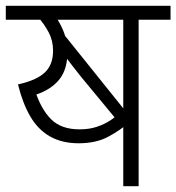

<svg xmlns="http://www.w3.org/2000/svg" viewBox="-20 -642 608 662"><path d="M458 -574V0H405V-225L421 -217Q395 -193 353 -170.5Q311 -148 251 -148Q194 -148 152.5 -171.5Q111 -195 84.5 -240.5Q58 -286 42 -351Q106 -365 134.5 -392Q163 -419 163 -467Q163 -502 147.5 -531Q132 -560 111 -583L137 -574H0V-622H568V-574ZM160 -574 175 -580Q193 -552 202 -526Q211 -500 213 -470L212 -450Q210 -395 178.5 -361Q147 -327 89 -311L100 -332Q121 -266 156 -231Q191 -196 254 -196Q288 -196 314.5 -205Q341 -214 360.5 -227Q380 -240 393 -254H405V-574ZM415 -256 382 -229 258 -379Q239 -403 223.5 -423Q208 -443 195 -461.5Q182 -480 170 -498L195 -530Z"/></svg>

Font: Noto Sans Devanagari Light
Style: Regular
Weight: 300
Version: Version 2.003